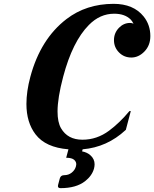

<svg xmlns="http://www.w3.org/2000/svg" viewBox="-20 -767 801 997"><path d="M335.4 8.3Q216.8 -1 164.6 -69.3Q117.2 -131.3 117.2 -227.1Q117.2 -292.5 137.7 -368.7Q190.4 -564.5 325.2 -668Q427.7 -746.6 569.3 -747.1Q673.3 -747.1 726.1 -681.2Q760.7 -637.7 760.7 -579.6Q760.7 -530.8 729.5 -499Q699.2 -468.3 662.1 -468.3Q624 -468.3 598.1 -494.6Q571.8 -521 571.8 -558.6Q571.8 -596.2 598.1 -623Q622.6 -647.9 655.3 -647.9Q665 -647.9 673.3 -644Q666 -658.2 658.7 -665.5Q628.4 -695.8 572.8 -695.8Q499 -695.8 441.4 -637.2Q356.4 -551.3 308.1 -368.7Q278.8 -258.3 278.8 -188Q278.8 -132.3 296.9 -101.1Q331.5 -41.5 408.2 -41.5Q483.4 -41.5 546.4 -88.4Q601.6 -129.4 652.3 -190.4H659.2L633.3 -92.3L632.3 -91.8Q536.1 -2.4 409.2 8.3L406.2 19Q432.6 23.9 450.2 40Q471.2 59.1 471.2 85.9Q471.2 96.2 468.3 107.9Q458 145.5 421.9 173.8Q375.5 210 294.4 210Q280.8 210 280.8 199.2Q280.8 196.8 281.7 192.9L290.5 159.7Q294.9 142.6 314 142.6Q335.9 142.6 352.5 129.4Q369.6 115.7 374.5 96.2Q376 90.8 376 85.9Q376 72.8 365.2 63Q353 52.2 323.7 52.2Z"/></svg>

Font: Cursive Sans
Style: Bold
Weight: 700
Italic angle: -15°
Designer: Wojciech Kalinowski "wmk69" (wmk69@o2.pl)
Foundry: Wojciech Kalinowski "wmk69" (wmk69@o2.pl)
Version: Wersja 3.1.0; 2022-02-18